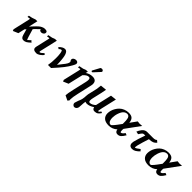

<svg xmlns="http://www.w3.org/2000/svg" viewBox="278 -2097 3750 3750"><g transform="rotate(45 2152.5 -222.0)"><path d="M586.9 -390.1Q584 -373 562.7 -357.9Q541.5 -342.8 520 -342.8Q495.6 -342.8 481.7 -353.5Q467.8 -364.3 467.8 -378.9Q467.8 -381.8 469.2 -384.8Q460.4 -379.9 397 -314.9L355 -272L402.8 -110.8Q422.4 -45.9 431.2 -45.9Q430.7 -45.9 436.5 -51.8L459.5 -72.3L491.2 -101.1Q519 -69.8 526.9 -69.8Q476.1 -21.5 445.6 -4.6Q415 12.2 379.9 12.2Q352.5 12.2 334.7 -4.2Q316.9 -20.5 304.2 -64L290 -116.2Q279.3 -155.3 271 -183.1L244.1 -154.8L212.9 -18.1L106 27.8L92.8 -5.9L168.9 -336.9Q174.8 -365.2 174.8 -372.1Q174.8 -377.9 171.9 -377.9Q168 -377.9 113.8 -369.1L117.2 -404.8Q199.2 -418 243.2 -438Q253.9 -444.8 273.9 -444.8H311L268.1 -255.9L298.8 -288.1Q320.8 -311 333 -325.2L364.3 -357.4L392.6 -384.8Q410.6 -401.9 423.3 -409.9Q436 -418 453.6 -427.5Q471.2 -437 488.5 -440.9Q505.9 -444.8 524.9 -444.8Q555.7 -444.8 572.3 -436.5Q588.9 -428.2 588.9 -405.8Q588.9 -396 586.9 -390.1Z M848.6 -444.8 764.6 -83Q761.7 -69.8 761.7 -61Q761.7 -47.9 770 -47.9Q795.4 -47.9 851.6 -104L877 -79.1Q848.6 -41.5 809.1 -14.6Q769.5 12.2 734.9 12.2Q643.6 12.2 643.6 -51.8Q643.6 -57.6 647.9 -83L706.5 -336.9Q712.9 -364.7 712.9 -371.1Q712.9 -377.9 708 -377.9Q706.1 -377.9 651.9 -369.1L654.8 -404.8Q705.6 -413.1 741.7 -421.9Q748.5 -424.3 762.7 -430.2L776.9 -436Q798.8 -444.8 812 -444.8Z M1384.3 -444.8Q1410.6 -444.8 1424.6 -432.4Q1438.5 -419.9 1438.5 -400.9Q1438.5 -393.1 1437.5 -388.2Q1432.1 -366.7 1408.2 -324.2Q1372.1 -257.8 1314.9 -184.1Q1257.8 -110.4 1145.5 12.2H1060.5Q1077.6 -76.2 1077.6 -192.9Q1077.6 -273.4 1068.4 -328.1Q1059.1 -382.8 1042.5 -382.8Q1014.6 -382.8 988.3 -353L955.6 -377Q1021.5 -444.8 1076.7 -444.8Q1094.7 -444.8 1109.4 -437Q1124 -429.2 1134.3 -413.8Q1144.5 -398.4 1151.9 -381.1Q1159.2 -363.8 1164.1 -339.1Q1168.9 -314.5 1171.9 -293.9Q1174.8 -273.4 1177.2 -246.1Q1183.6 -189 1183.6 -134.8Q1183.6 -119.6 1182.6 -112.8Q1255.4 -202.6 1286.4 -245.1Q1317.4 -287.6 1322.3 -309.1Q1326.7 -323.7 1326.7 -333Q1326.7 -348.6 1315.4 -359.9Q1306.6 -368.7 1306.6 -384.8Q1306.6 -396 1308.6 -400.9Q1312 -416 1332.8 -430.4Q1353.5 -444.8 1384.3 -444.8Z M1705.1 -444.8 1691.9 -397.9Q1758.8 -444.8 1839.8 -444.8Q1945.8 -444.8 1945.8 -346.2Q1945.8 -320.3 1937 -284.2L1872.1 0Q1845.2 118.2 1845.2 173.8Q1845.2 196.3 1847.2 205.1L1820.8 236.8L1722.2 188Q1722.2 142.6 1754.9 0L1818.8 -276.9Q1827.1 -315.9 1827.1 -339.8Q1827.1 -389.2 1791 -389.2Q1761.7 -389.2 1734.6 -372.1Q1707.5 -355 1677.2 -320.8L1605 -13.2L1498 33.2L1484.9 -1L1563 -336.9Q1567.9 -362.3 1567.9 -367.2Q1567.9 -377.9 1562 -377.9L1507.8 -369.1L1511.2 -404.8Q1562 -413.1 1598.1 -421.9Q1605 -424.3 1618.2 -429.9Q1631.3 -435.5 1632.8 -436Q1654.8 -444.8 1668 -444.8ZM1861.8 -681.2Q1876.5 -681.2 1889.6 -671.1Q1902.8 -661.1 1902.8 -647.9V-644Q1900.9 -633.8 1894 -627L1781.2 -504.9Q1775.4 -498 1763.2 -498Q1757.8 -498 1751.5 -502.2Q1745.1 -506.3 1745.1 -511.2Q1745.1 -517.1 1748 -522.9L1825.2 -666Q1829.1 -673.8 1840.3 -677.5Q1851.6 -681.2 1861.8 -681.2Z M2002.9 231.9Q1986.8 231.9 1968.3 215.8Q1949.7 199.7 1949.7 175.8Q1949.7 167 1950.7 163.1Q1957 135.7 1973.6 91.8Q1976.1 85.4 1983.6 67.6Q1991.2 49.8 1996.1 35.2Q2001.5 20.5 2004.9 3.9Q2006.8 -5.4 2012.7 -45.9Q2014.2 -55.2 2015.1 -86.7Q2016.1 -118.2 2020.5 -137.2L2063.5 -323.2Q2065.4 -334.5 2069.3 -362.3Q2072.3 -387.2 2075.2 -412.1L2077.6 -434.1L2205.6 -446.8Q2192.4 -375 2185.5 -342.8L2140.6 -149.9Q2131.8 -112.3 2131.8 -85Q2131.8 -41 2161.6 -41Q2190.4 -41 2223.1 -57.9Q2255.9 -74.7 2277.8 -98.1L2355.5 -434.1L2476.6 -448.2L2401.9 -126Q2388.7 -64.9 2388.7 -54.2Q2388.7 -42 2394.5 -42Q2405.8 -42 2416.3 -50.8Q2426.8 -59.6 2441.9 -83L2471.7 -69.8Q2446.3 -27.8 2417.7 -7.8Q2389.2 12.2 2340.8 12.2Q2292.5 12.2 2280.8 -43Q2201.2 12.2 2130.9 12.2Q2107.9 12.2 2086.9 2.9Q2077.6 64 2077.6 96.2Q2075.2 156.7 2072.8 168Q2065.4 199.2 2046.4 215.6Q2027.3 231.9 2002.9 231.9Z M2839.8 -444.8Q2913.1 -444.8 2945.3 -410.9Q2977.5 -377 2982.4 -312L3080.6 -448.2Q3120.6 -441.9 3136.7 -441.9Q3156.7 -441.9 3204.6 -446.8L2985.8 -147Q2983.4 -116.2 2983.4 -111.8Q2983.4 -59.1 3000.5 -59.1Q3033.2 -59.1 3074.7 -120.1L3117.7 -102.1Q3080.6 -38.6 3050.8 -13.2Q3021 12.2 2978.5 12.2Q2917 12.2 2909.7 -57.1Q2834 12.2 2734.4 12.2Q2643.1 12.2 2596.4 -29.5Q2549.8 -71.3 2549.8 -143.1Q2549.8 -180.2 2560.8 -220.2Q2571.8 -260.3 2595.5 -300.5Q2619.1 -340.8 2652.3 -372.8Q2685.5 -404.8 2734.4 -424.8Q2783.2 -444.8 2839.8 -444.8ZM2907.7 -206.1V-241.2Q2907.7 -273.4 2906.2 -296.1Q2904.8 -318.8 2900.1 -341.6Q2895.5 -364.3 2887.2 -377.9Q2878.9 -391.6 2864.7 -399.9Q2850.6 -408.2 2830.6 -408.2Q2799.3 -408.2 2772.7 -389.6Q2746.1 -371.1 2729 -342.3Q2711.9 -313.5 2700 -278.3Q2688 -243.2 2682.9 -210.9Q2677.7 -178.7 2677.7 -151.9Q2677.7 -117.7 2684.3 -90.6Q2690.9 -63.5 2708 -44.7Q2725.1 -25.9 2751.5 -25.9Q2760.3 -25.9 2774.4 -37.8Q2788.6 -49.8 2810.5 -77.1L2846.7 -123L2888.7 -180.2Z M3353.5 -432.1H3518.1Q3583.5 -432.1 3602.5 -459L3644.5 -423.8Q3615.7 -387.2 3576.9 -372.1Q3538.1 -356.9 3483.4 -356.9H3480.5Q3432.6 -211.4 3407.2 -108.9Q3399.4 -68.8 3399.4 -58.1Q3399.4 -47.9 3403.3 -47.9Q3430.2 -47.9 3502.4 -106.9L3532.2 -71.8Q3493.2 -31.7 3457.3 -9.8Q3421.4 12.2 3381.3 12.2Q3340.3 12.2 3318.8 -8.8Q3297.4 -29.8 3297.4 -69.8Q3297.4 -86.4 3302.2 -111.8Q3321.3 -192.4 3379.4 -356.9H3346.2Q3324.2 -356.9 3308.6 -341.3Q3293 -325.7 3261.2 -275.9L3202.1 -288.1Q3210.9 -311 3223.6 -333.7Q3236.3 -356.4 3254.9 -379.9Q3273.4 -403.3 3299.3 -417.7Q3325.2 -432.1 3353.5 -432.1Z M3940.4 -444.8Q4013.7 -444.8 4045.9 -410.9Q4078.1 -377 4083 -312L4181.2 -448.2Q4221.2 -441.9 4237.3 -441.9Q4257.3 -441.9 4305.2 -446.8L4086.4 -147Q4084 -116.2 4084 -111.8Q4084 -59.1 4101.1 -59.1Q4133.8 -59.1 4175.3 -120.1L4218.3 -102.1Q4181.2 -38.6 4151.4 -13.2Q4121.6 12.2 4079.1 12.2Q4017.6 12.2 4010.3 -57.1Q3934.6 12.2 3835 12.2Q3743.7 12.2 3697 -29.5Q3650.4 -71.3 3650.4 -143.1Q3650.4 -180.2 3661.4 -220.2Q3672.4 -260.3 3696 -300.5Q3719.7 -340.8 3752.9 -372.8Q3786.1 -404.8 3835 -424.8Q3883.8 -444.8 3940.4 -444.8ZM4008.3 -206.1V-241.2Q4008.3 -273.4 4006.8 -296.1Q4005.4 -318.8 4000.7 -341.6Q3996.1 -364.3 3987.8 -377.9Q3979.5 -391.6 3965.3 -399.9Q3951.2 -408.2 3931.2 -408.2Q3899.9 -408.2 3873.3 -389.6Q3846.7 -371.1 3829.6 -342.3Q3812.5 -313.5 3800.5 -278.3Q3788.6 -243.2 3783.4 -210.9Q3778.3 -178.7 3778.3 -151.9Q3778.3 -117.7 3784.9 -90.6Q3791.5 -63.5 3808.6 -44.7Q3825.7 -25.9 3852.1 -25.9Q3860.8 -25.9 3875 -37.8Q3889.2 -49.8 3911.1 -77.1L3947.3 -123L3989.3 -180.2Z"/></g></svg>

Font: Linux Libertine G
Style: Bold Italic
Weight: 700
Italic angle: -11.5°
Designer: Philipp H. Poll
Foundry: Philipp H. Poll
Version: Version 4.1.0